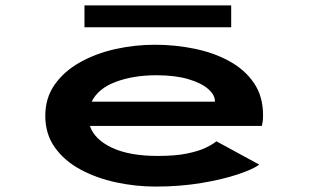

<svg xmlns="http://www.w3.org/2000/svg" viewBox="-20 -677 1140 708"><path d="M554 11Q480.5 11 408.2 -4.5Q336 -20 277 -51.8Q218 -83.5 182.5 -133Q147 -182.5 147 -250Q147 -316 181.8 -365.2Q216.5 -414.5 275 -447.2Q333.5 -480 405.2 -496Q477 -512 551 -512Q626.5 -512 698 -497.2Q769.5 -482.5 826.2 -451.2Q883 -420 916.5 -370.8Q950 -321.5 950 -252.5Q950 -237.5 948.5 -227.8Q947 -218 945.5 -212.5H311.5Q328.5 -162.5 393 -132.2Q457.5 -102 561.5 -102Q627.5 -102 670.5 -111Q713.5 -120 739.2 -132.5Q765 -145 778 -156L936 -70Q914.5 -53.5 858.2 -34.5Q802 -15.5 723 -2.2Q644 11 554 11ZM556.5 -399.5Q472 -399.5 407 -375.2Q342 -351 318 -302H772.5V-304Q772.5 -327 747.5 -349Q722.5 -371 674.2 -385.2Q626 -399.5 556.5 -399.5ZM291.5 -576.5V-657H832.5V-576.5Z"/></svg>

Font: Trispace Expanded SemiBold
Style: Regular
Weight: 600
Width: 7
Designer: Tyler Finck
Foundry: Etcetera Type Company
Version: Version 1.210; ttfautohint (v1.8.3)